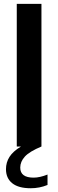

<svg xmlns="http://www.w3.org/2000/svg" viewBox="-20 -760 302 996"><path d="M226.5 145.5V199.5Q185 216.5 139.5 216.5Q76 216.5 43.5 190.5Q11 164.5 11 117.5Q11 82.5 29.2 53.8Q47.5 25 89 0H67V-740H195V0Q133 26 109 52.2Q85 78.5 85 109.5Q85 161.5 154.5 161.5Q186 161.5 226.5 145.5Z"/></svg>

Font: Encode Sans Semi Condensed SmBd
Style: Regular
Weight: 600
Width: 4
Designer: Multiple Designers
Foundry: Impallari Type
Version: Version 2.000